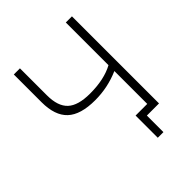

<svg xmlns="http://www.w3.org/2000/svg" viewBox="-233 -841 1107 1107"><g transform="rotate(-45 320.0 -287.5)"><path d="M497 -710H547V0H448V135H402V-46H497V-314Q403 -273 300 -273Q182 -273 127.5 -324Q73 -375 73 -484V-710H123V-490Q123 -401 166 -361Q209 -321 306 -321Q422 -321 497 -362Z"/></g></svg>

Font: Raleway-v4020 Light
Style: Regular
Weight: 300
Designer: Matt McInerney, Pablo Impallari, Rodrigo Fuenzalida
Foundry: Matt McInerney, Pablo Impallari, Rodrigo Fuenzalida
Version: Version 4.020;PS 004.020;hotconv 1.0.88;makeotf.lib2.5.64775